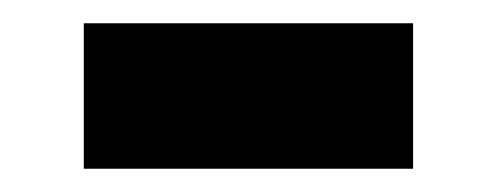

<svg xmlns="http://www.w3.org/2000/svg" viewBox="-20 -364 426 165"><path d="M52 -344H335V-219H52Z"/></svg>

Font: mBank
Style: Bold
Weight: 700
Designer: Julieta Ulanovsky
Foundry: Julieta Ulanovsky
Version: Version 7.200